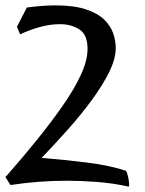

<svg xmlns="http://www.w3.org/2000/svg" viewBox="-20 -665 540 715"><path d="M459 30Q401 17 340.5 12.5Q280 8 230 8Q124 8 19 24L0 -6L7 -13Q64 -78 117 -143.5Q170 -209 213 -270.5Q256 -332 281 -386Q306 -440 306 -483Q306 -536 275.5 -555.5Q245 -575 203 -575Q164 -575 123.5 -563Q83 -551 55 -537L43 -565L80 -637Q110 -641 136.5 -643Q163 -645 186 -645Q256 -645 300.5 -630Q345 -615 369 -591Q393 -567 402 -539.5Q411 -512 411 -486Q411 -446 386.5 -396.5Q362 -347 322 -292.5Q282 -238 233 -183Q184 -128 135 -77Q221 -70 305 -59.5Q389 -49 449 -29Q454 -22 457.5 -4.5Q461 13 461 21Q461 30 459 30Z"/></svg>

Font: Julee
Style: Regular
Weight: 400
Designer: Julian Tunni
Foundry: Julian Tunni
Version: Version 1.002; ttfautohint (v1.8.4.7-5d5b);gftools[0.9.23]